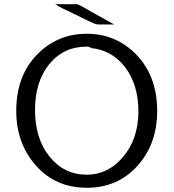

<svg xmlns="http://www.w3.org/2000/svg" viewBox="-20 -872 825 910"><path d="M242 -852H346Q355 -849 368.5 -841.5Q382 -834 425 -809.5Q468 -785 521 -756H448Q441 -756 434 -758Q427 -760 413 -766.5Q399 -773 384.5 -780Q370 -787 339.5 -802Q309 -817 279 -831Q257 -842 242 -852ZM57 -347Q57 -511 154 -611.5Q251 -712 391 -712Q532 -712 628.5 -610.5Q725 -509 725 -346Q725 -190 631.5 -86Q538 18 391 18Q244 18 150.5 -87Q57 -192 57 -347ZM146 -351Q146 -215 214 -131Q283 -44 391 -44Q492 -44 563.5 -128.5Q635 -213 636 -342Q636 -470 574 -552Q512 -634 413 -644Q404 -651 391 -651Q281 -651 213.5 -568Q146 -485 146 -351Z"/></svg>

Font: Coval
Style: Light
Weight: 300
Foundry: Context Ltd
Version: Version 001.000